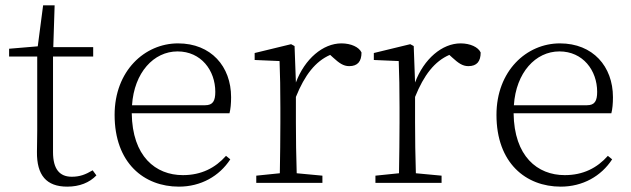

<svg xmlns="http://www.w3.org/2000/svg" viewBox="-20 -683 2358 717"><path d="M326 -47C299 -31 278 -23 248 -23C203 -23 178 -51 178 -115V-472H328V-507H179L184 -663H141L121 -510L14 -501V-472H119V-195C119 -160 118 -140 118 -116C117 -29 153 14 231 14C277 14 314 -1 340 -28Z M473 -290C481 -412 554 -491 643 -491C731 -491 784 -420 784 -340C784 -306 775 -290 746 -290ZM837 -260C841 -275 843 -296 843 -320C843 -435 768 -521 645 -521C520 -521 408 -418 408 -254C408 -74 518 14 648 14C730 14 799 -25 840 -88L824 -101C784 -56 732 -29 663 -29C561 -29 474 -99 472 -260Z M1080 -511 1067 -518 931 -485V-459L1024 -455C1026 -405 1027 -349 1027 -281V-226C1027 -172 1026 -91 1025 -36L937 -27V0H1184V-27L1088 -36C1086 -91 1085 -173 1085 -226V-321C1118 -403 1158 -454 1213 -478L1224 -468C1246 -448 1262 -436 1284 -436C1316 -436 1330 -454 1330 -487C1321 -507 1291 -521 1255 -521C1186 -521 1118 -463 1085 -375Z M1525 -511 1512 -518 1376 -485V-459L1469 -455C1471 -405 1472 -349 1472 -281V-226C1472 -172 1471 -91 1470 -36L1382 -27V0H1629V-27L1533 -36C1531 -91 1530 -173 1530 -226V-321C1563 -403 1603 -454 1658 -478L1669 -468C1691 -448 1707 -436 1729 -436C1761 -436 1775 -454 1775 -487C1766 -507 1736 -521 1700 -521C1631 -521 1563 -463 1530 -375Z M1899 -290C1907 -412 1980 -491 2069 -491C2157 -491 2210 -420 2210 -340C2210 -306 2201 -290 2172 -290ZM2263 -260C2267 -275 2269 -296 2269 -320C2269 -435 2194 -521 2071 -521C1946 -521 1834 -418 1834 -254C1834 -74 1944 14 2074 14C2156 14 2225 -25 2266 -88L2250 -101C2210 -56 2158 -29 2089 -29C1987 -29 1900 -99 1898 -260Z"/></svg>

Font: Noto Serif CJK KR ExtraLight
Style: Regular
Weight: 250
Designer: Ryoko NISHIZUKA 西塚涼子 (kana & ideographs); Frank Grießhammer (Latin, Greek & Cyrillic); Wenlong ZHANG 张文龙 (bopomofo); San
Foundry: Adobe Systems Incorporated
Version: Version 1.000;PS 1;hotconv 16.6.53;makeotf.lib2.5.65590